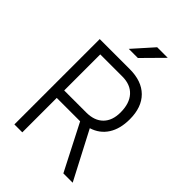

<svg xmlns="http://www.w3.org/2000/svg" viewBox="-259 -999 1103 1103"><g transform="rotate(45 293.0 -447.0)"><path d="M76.2 0V-693.4H319.8Q417.5 -693.4 470.9 -640.4Q524.4 -587.4 524.4 -489.7Q524.4 -412.1 491.7 -361.1Q459 -310.1 397.9 -291L549.8 0H474.1L330.6 -279.8Q325.2 -279.8 319.8 -279.8H140.6V0ZM140.6 -340.3H319.8Q386.2 -340.3 422.6 -377Q459 -413.6 459 -480Q459 -553.2 422.6 -593.3Q386.2 -633.3 319.8 -633.3H140.6ZM233.9 -771.5 342.8 -893.6H428.7L308.1 -771.5Z"/></g></svg>

Font: CaskaydiaCove NFP Light
Style: Regular
Weight: 300
Designer: Aaron Bell
Foundry: Saja Typeworks
Version: Version 2111.001; VTT 6.35;Nerd Fonts 3.1.1